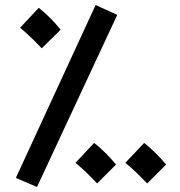

<svg xmlns="http://www.w3.org/2000/svg" viewBox="-20 -714 715 763"><path d="M127 29 446 -655 360 -694 43 -7ZM146 -522 221 -596C198 -625 167 -657 134 -683L60 -604C94 -575 113 -556 146 -522ZM366 15 441 -60C418 -88 388 -120 354 -146L280 -67C314 -39 333 -19 366 15ZM565 15 640 -60C617 -88 586 -120 553 -146L478 -67C513 -39 531 -19 565 15Z"/></svg>

Font: Noto Sans Arabic UI XCn SmBd
Style: Regular
Weight: 600
Width: 2
Designer: Monotype Design Team, Nadine Chahine and Nizar Qandah
Foundry: Monotype Imaging Inc.
Version: Version 2.010